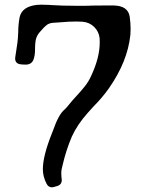

<svg xmlns="http://www.w3.org/2000/svg" viewBox="-20 -715 626 829"><path d="M204.1 93.8Q189 93.8 181.2 78.6Q165 47.4 165 15.6Q165 -40.5 203.1 -136.7L208.5 -150.4Q232.9 -220.7 257.8 -241.2Q266.1 -249 272.9 -257.3Q291 -280.3 310.1 -300.5Q329.1 -320.8 345.9 -341.8Q362.8 -362.8 374 -388.2Q410.6 -466.8 410.6 -531.2L410.2 -549.3Q407.2 -578.6 386.7 -598.6Q366.2 -618.7 336.9 -621.1Q324.7 -622.1 310.5 -622.1Q276.4 -622.1 241.2 -618.7Q224.6 -617.7 208.3 -616.5Q191.9 -615.2 180.9 -606.4Q169.9 -597.7 160.2 -585.9Q156.2 -581.1 151.9 -576.7Q138.2 -561 134.3 -542.5Q131.3 -525.9 131.3 -506.3V-501Q131.3 -474.1 124 -456.1Q115.2 -436 90.8 -436L78.1 -436.5L71.8 -437Q45.4 -439 45.4 -462.4L45.9 -468.3Q51.8 -505.4 55.2 -530.3Q57.6 -548.3 58.6 -574.2Q58.6 -607.9 64.9 -641.6Q75.7 -686.5 138.2 -693.8Q146.5 -694.8 157.7 -694.8L195.3 -693.8V-693.4Q246.6 -689.9 317.9 -689.9Q375 -689.9 377 -690.9Q407.7 -691.4 439 -691.4H470.2Q532.7 -690.4 540 -643.1Q543.9 -615.2 543.9 -590.3Q543.9 -577.6 543 -565.4Q531.2 -449.2 449.7 -333Q420.4 -292 386.2 -257.8Q372.1 -242.7 357.9 -226.6Q314 -177.2 290.5 -126Q265.1 -66.4 250.5 -2.9Q244.6 17.1 244.6 32.7Q244.6 46.4 246.6 61V63Q246.6 84 223.1 89.4Q210 93.8 204.1 93.8Z"/></svg>

Font: X Typewriter
Style: Regular
Weight: 400
Monospace: yes
Designer: GGBot
Version: 0.50